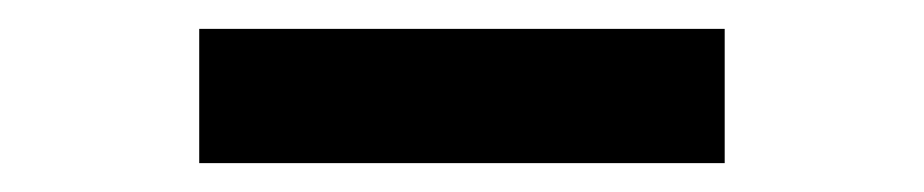

<svg xmlns="http://www.w3.org/2000/svg" viewBox="-20 -358 640 133"><path d="M118 -245V-338H482V-245Z"/></svg>

Font: Geist Mono Medium
Style: Regular
Weight: 500
Monospace: yes
Designer: Basement.studio, Andrés Briganti, Mateo Zaragoza
Foundry: Basement.studio, Vercel, Andrés Briganti, Guido Ferreyra, Mateo Zaragoza
Version: Version 1.500; ttfautohint (v1.8.4.7-5d5b)